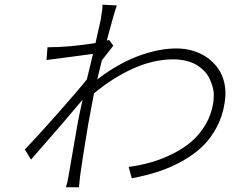

<svg xmlns="http://www.w3.org/2000/svg" viewBox="-20 -767 996 812"><path d="M441.1 -598 459.2 -573.9Q452.4 -564.6 435.4 -543.3Q418.3 -522 410.9 -512.1Q402 -475.5 391.3 -431.1Q480.1 -498.9 566.1 -530.5Q652 -562.1 726.2 -562.1Q763.1 -562.1 796.9 -552Q830.6 -541.9 858 -522.2Q885.3 -502.5 903.9 -475.1Q922.6 -447.8 929.9 -410.9Q937.1 -373.9 930 -332Q921.5 -276.3 896.7 -229.2Q871.8 -182.2 836.1 -147.7Q800.4 -113.3 752.1 -86.3Q703.8 -59.3 651.3 -41.9Q598.7 -24.5 537.3 -13.1L524.1 -61.1Q574.6 -67.8 620.6 -81.1Q666.5 -94.5 711.5 -117Q756.4 -139.6 790.7 -169.2Q824.9 -198.9 849.6 -240.9Q874.3 -283 882.1 -333.1Q883.9 -348.7 884.1 -365.9Q884.2 -383.2 878.9 -400.9Q873.6 -418.7 865.8 -435.4Q858 -452.1 843.6 -466.8Q829.2 -481.5 811.3 -492.4Q793.3 -503.2 767.8 -509.6Q742.2 -516 712.4 -516Q630 -516 543.9 -477.5Q457.7 -438.9 377.5 -372.2Q355.8 -258.5 353.3 -242.9Q325.6 -76 318.9 -24.1L313.9 24.9H258.9Q264.6 8.9 269.9 -23.1Q276.6 -62.1 288.2 -128.9Q299.7 -195.7 308.9 -247.9Q312.1 -267 329.2 -345.2Q260.3 -262.4 111.2 -92L85.2 -134.9Q134.2 -185.7 219.8 -282.3Q305.4 -378.9 347.3 -431.1Q351.6 -448.5 360.3 -484.9Q369 -521.3 373.2 -539.1Q351.6 -535.9 279.7 -526.6Q207.7 -517.4 176.8 -513.1L180.8 -567.1Q272.7 -567.1 383.9 -584.9Q388.1 -604.8 393.8 -629.6Q399.5 -654.5 402.5 -667.6Q405.5 -680.8 406.2 -685Q413.4 -727.6 413.7 -747.2L474.1 -744Q461.6 -708.8 431.5 -595.2Z"/></svg>

Font: Karasuma Gothic
Style: Light Italic
Weight: 300
Italic angle: 9.39998°
Designer: Rasmus Andersson / Ryoko Nishizuka
Foundry: rsms
Version: Version 1.00